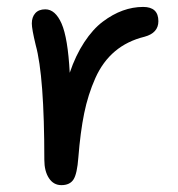

<svg xmlns="http://www.w3.org/2000/svg" viewBox="-20 -522 514 554"><path d="M157.2 12.2Q134.3 12.2 121.1 -8.1Q107.9 -28.3 107.9 -61Q107.9 -302.2 83 -392.1Q71.8 -438.5 71.8 -454.1Q71.8 -472.7 81.8 -483.9Q91.8 -495.1 110.8 -495.1Q139.6 -495.1 157.7 -453.9Q175.8 -412.6 181.2 -312Q198.2 -362.3 223.1 -400.1Q248 -438 276.6 -459.5Q305.2 -481 334.2 -491.5Q363.3 -502 393.1 -502Q437 -502 437 -460.9Q437 -426.8 397 -416Q347.2 -403.8 311.8 -374Q276.4 -344.2 255.1 -296.6Q233.9 -249 222.9 -195.1Q211.9 -141.1 206.1 -67.9Q202.6 -20.5 192.1 -4.2Q181.6 12.2 157.2 12.2Z"/></svg>

Font: Shantell Sans Normal
Style: Regular
Weight: 400
Designer: Stephen Nixon, Anya Danilova, Shantell Martin
Foundry: Arrow Type
Version: Version 1.006;[559af2be0]